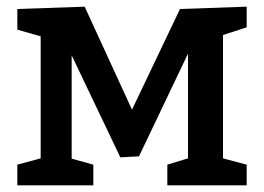

<svg xmlns="http://www.w3.org/2000/svg" viewBox="-20 -556 791 576"><path d="M720 -536V-474L649 -451V-81L720 -62V0H482V-62L544 -81V-395L397 -87L341 -84L195 -390V-80L260 -62V0H32V-62L102 -81V-447L32 -467V-529L234 -536L376 -227L520 -529Z"/></svg>

Font: Bitter Pro SemiBold
Style: Regular
Weight: 600
Designer: Sol Matas, and Bitter project Authors
Foundry: Sol Matas
Version: Version 1.010